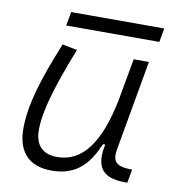

<svg xmlns="http://www.w3.org/2000/svg" viewBox="-78 -738 742 818"><g transform="rotate(10 293.0 -329.0)"><path d="M198.2 10.3C309.6 10.3 358.9 -53.2 395.5 -138.7H405.3C385.7 -47.4 410.2 4.9 514.6 4.9H525.9L536.6 -53.7H523.4C466.3 -56.2 449.2 -75.7 458 -126.5L527.3 -517.6H461.4L429.7 -341.3C391.6 -144 320.3 -50.8 211.9 -50.8C149.4 -50.8 115.7 -85.4 115.7 -150.9C115.7 -232.9 148.9 -341.8 216.3 -514.6L152.3 -527.3C86.4 -365.2 49.8 -251 49.8 -145C49.8 -43.9 101.6 10.3 198.2 10.3ZM153.3 -609.4H556.2L566.9 -669.4H164.1Z"/></g></svg>

Font: Cascadia Code NF Light
Style: Italic
Weight: 300
Italic angle: -10°
Monospace: yes
Designer: Aaron Bell
Foundry: Saja Typeworks
Version: Version 2404.023